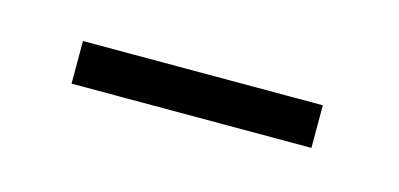

<svg xmlns="http://www.w3.org/2000/svg" viewBox="-25 -396 314 151"><g transform="rotate(15 132.5 -320.5)"><path d="M227.5 -338.4V-303.7H32.2V-338.4Z"/></g></svg>

Font: Roboto Condensed ExtraLight
Style: Regular
Weight: 250
Designer: Christian Robertson
Foundry: Google
Version: Version 3.008; 2023